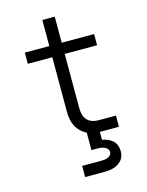

<svg xmlns="http://www.w3.org/2000/svg" viewBox="-131 -759 813 1060"><g transform="rotate(-15 275.0 -229.5)"><path d="M221 220V156H329Q338 156 348 155Q358 154 367 150.5Q376 147 383 139.5Q390 132 390 122Q390 112 383.5 104Q377 96 367.5 92Q358 88 348.5 86.5Q339 85 329 85H293V-15Q274 -24 258.5 -39Q243 -54 233.5 -73Q224 -92 220.5 -113Q217 -134 217 -155V-466H77V-530H217V-679H288V-530H473V-466H288V-155Q288 -137 292.5 -119.5Q297 -102 308.5 -89Q320 -76 337 -70Q354 -64 371 -64H473V0H364V45Q381 48 396.5 54.5Q412 61 424 72Q436 83 442 99Q448 115 448 132Q448 146 444 159.5Q440 173 431 183.5Q422 194 410 201.5Q398 209 384.5 213Q371 217 357 218.5Q343 220 329 220Z"/></g></svg>

Font: Lode
Style: Regular
Weight: 400
Monospace: yes
Designer: Belleve Invis
Foundry: Belleve Invis
Version: Version 29.2.0; ttfautohint (v1.8.3)